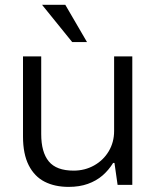

<svg xmlns="http://www.w3.org/2000/svg" viewBox="-20 -749 629 778"><path d="M443.8 -88.9 442.4 -217.8V-520.5H516.1V0H456.5ZM278.3 -57.6Q323.7 -57.6 361.3 -78.6Q398.9 -99.6 420.7 -136.2Q442.4 -172.9 442.4 -217.8L443.8 -88.9H438.5Q420.4 -59.6 395.3 -37.8Q370.1 -16.1 335.9 -3.9Q301.8 8.3 258.3 8.3Q202.1 8.3 160.9 -12.7Q119.6 -33.7 96.4 -79.3Q73.2 -125 73.2 -195.8V-520.5H147V-205.6Q147 -132.3 177.7 -95Q208.5 -57.6 278.3 -57.6ZM150.4 -729.5H244.6L332.5 -578.6H272.5Z"/></svg>

Font: Wand UI Pro
Style: Regular
Weight: 400
Designer: Andreas Faust
Version: Version 1.003;FEAKit 1.0